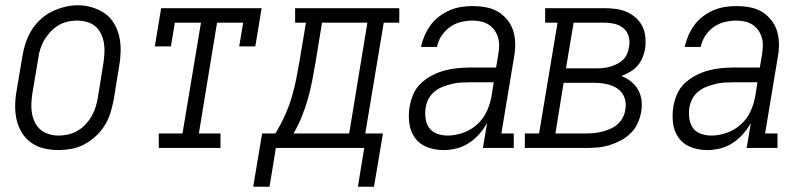

<svg xmlns="http://www.w3.org/2000/svg" viewBox="-20 -561 3040 728"><path d="M201 8Q173 8 146 1.5Q119 -5 97.5 -20.5Q76 -36 62.5 -58.5Q49 -81 43 -107Q37 -133 37.5 -161.5Q38 -190 43 -218L65 -348Q69 -373 77 -397.5Q85 -422 98.5 -444.5Q112 -467 132 -486Q152 -505 175.5 -516.5Q199 -528 224 -534.5Q249 -541 275 -541Q303 -541 329.5 -533Q356 -525 377.5 -510Q399 -495 412.5 -472Q426 -449 432 -423Q438 -397 437.5 -368.5Q437 -340 432 -312L411 -182Q406 -157 398.5 -132.5Q391 -108 377 -85.5Q363 -63 343 -44.5Q323 -26 299.5 -13.5Q276 -1 250.5 3.5Q225 8 201 8ZM202 -47Q220 -47 238.5 -51Q257 -55 274 -65Q291 -75 304.5 -89.5Q318 -104 327.5 -120.5Q337 -137 342.5 -155Q348 -173 351 -191L372 -321Q375 -341 376 -360.5Q377 -380 374 -398Q371 -416 363 -433Q355 -450 341 -461.5Q327 -473 309 -478Q291 -483 271 -483Q253 -483 234.5 -478.5Q216 -474 200 -464Q184 -454 170.5 -439.5Q157 -425 147.5 -408.5Q138 -392 132.5 -374.5Q127 -357 125 -339L103 -209Q100 -189 99 -170Q98 -151 101 -132.5Q104 -114 112 -97.5Q120 -81 133.5 -69.5Q147 -58 165 -52.5Q183 -47 202 -47Z M582 0V-55H672L742 -475H643L628 -385H567L591 -530H972L948 -385H887L902 -475H803L734 -55H816V0Z M1337 147 1361 0H1026L1002 147H940L974 -55H1024Q1044 -87 1059.5 -121.5Q1075 -156 1085.5 -190.5Q1096 -225 1103 -260.5Q1110 -296 1116 -331L1140 -475H1099V-530H1494V-475H1435L1365 -55H1432L1398 147ZM1304 -55 1373 -475H1201L1176 -322Q1170 -288 1163.5 -254Q1157 -220 1147.5 -186.5Q1138 -153 1124.5 -119.5Q1111 -86 1093 -55Z M1661 8Q1661 8 1661 8Q1661 8 1661 8Q1629 8 1600 -3Q1571 -14 1553.5 -38Q1536 -62 1532 -93.5Q1528 -125 1533 -156Q1537 -180 1547 -203.5Q1557 -227 1576 -245Q1595 -263 1618 -275Q1641 -287 1665.5 -293.5Q1690 -300 1714 -302.5Q1738 -305 1762 -305H1861L1869 -353Q1872 -370 1872.5 -386.5Q1873 -403 1868.5 -418.5Q1864 -434 1855 -446.5Q1846 -459 1833 -467.5Q1820 -476 1804 -479.5Q1788 -483 1771 -483Q1750 -483 1727.5 -477.5Q1705 -472 1686 -458.5Q1667 -445 1654 -425Q1641 -405 1637 -383H1576Q1581 -405 1590 -426Q1599 -447 1612.5 -465.5Q1626 -484 1645 -498.5Q1664 -513 1685 -522Q1706 -531 1728 -534.5Q1750 -538 1771 -538Q1797 -538 1822 -533.5Q1847 -529 1867.5 -517Q1888 -505 1903.5 -486Q1919 -467 1926 -444Q1933 -421 1933.5 -395.5Q1934 -370 1929 -344L1881 -55H1928V0H1811L1827 -95Q1815 -73 1797.5 -53Q1780 -33 1757.5 -18.5Q1735 -4 1710.5 2Q1686 8 1661 8ZM1677 -47Q1706 -47 1736 -57.5Q1766 -68 1789.5 -89.5Q1813 -111 1826 -139.5Q1839 -168 1844 -198L1852 -249H1762Q1745 -249 1728 -248Q1711 -247 1694 -243Q1677 -239 1660 -232.5Q1643 -226 1628.5 -214.5Q1614 -203 1605.5 -187Q1597 -171 1594 -154Q1591 -134 1593.5 -113Q1596 -92 1607 -76.5Q1618 -61 1637 -54Q1656 -47 1677 -47Z M1970 0V-55H2024L2094 -475H2047V-530H2272Q2294 -530 2316 -527Q2338 -524 2357 -515.5Q2376 -507 2391.5 -493Q2407 -479 2416 -460.5Q2425 -442 2427 -420Q2429 -398 2426 -376Q2423 -359 2416 -342Q2409 -325 2397 -311.5Q2385 -298 2369 -288.5Q2353 -279 2336 -273Q2356 -265 2372.5 -252Q2389 -239 2399.5 -220.5Q2410 -202 2412.5 -180Q2415 -158 2411 -136Q2407 -114 2397.5 -93Q2388 -72 2371 -55.5Q2354 -39 2333 -28Q2312 -17 2290.5 -10.5Q2269 -4 2247 -2Q2225 0 2203 0ZM2246 -302Q2258 -302 2271 -303.5Q2284 -305 2296.5 -309Q2309 -313 2321.5 -319.5Q2334 -326 2343.5 -335.5Q2353 -345 2358 -357.5Q2363 -370 2365 -383Q2369 -403 2364 -422Q2359 -441 2344.5 -453.5Q2330 -466 2311 -470.5Q2292 -475 2272 -475H2155L2126 -302ZM2203 -55Q2218 -55 2233.5 -56.5Q2249 -58 2264 -62Q2279 -66 2294 -72.5Q2309 -79 2321.5 -90Q2334 -101 2341.5 -115.5Q2349 -130 2351 -145Q2354 -161 2351.5 -176.5Q2349 -192 2341 -204.5Q2333 -217 2320.5 -225.5Q2308 -234 2293.5 -238.5Q2279 -243 2263.5 -245Q2248 -247 2232 -247H2117L2086 -55Z M2661 8Q2661 8 2661 8Q2661 8 2661 8Q2629 8 2600 -3Q2571 -14 2553.5 -38Q2536 -62 2532 -93.5Q2528 -125 2533 -156Q2537 -180 2547 -203.5Q2557 -227 2576 -245Q2595 -263 2618 -275Q2641 -287 2665.5 -293.5Q2690 -300 2714 -302.5Q2738 -305 2762 -305H2861L2869 -353Q2872 -370 2872.5 -386.5Q2873 -403 2868.5 -418.5Q2864 -434 2855 -446.5Q2846 -459 2833 -467.5Q2820 -476 2804 -479.5Q2788 -483 2771 -483Q2750 -483 2727.5 -477.5Q2705 -472 2686 -458.5Q2667 -445 2654 -425Q2641 -405 2637 -383H2576Q2581 -405 2590 -426Q2599 -447 2612.5 -465.5Q2626 -484 2645 -498.5Q2664 -513 2685 -522Q2706 -531 2728 -534.5Q2750 -538 2771 -538Q2797 -538 2822 -533.5Q2847 -529 2867.5 -517Q2888 -505 2903.5 -486Q2919 -467 2926 -444Q2933 -421 2933.5 -395.5Q2934 -370 2929 -344L2881 -55H2928V0H2811L2827 -95Q2815 -73 2797.5 -53Q2780 -33 2757.5 -18.5Q2735 -4 2710.5 2Q2686 8 2661 8ZM2677 -47Q2706 -47 2736 -57.5Q2766 -68 2789.5 -89.5Q2813 -111 2826 -139.5Q2839 -168 2844 -198L2852 -249H2762Q2745 -249 2728 -248Q2711 -247 2694 -243Q2677 -239 2660 -232.5Q2643 -226 2628.5 -214.5Q2614 -203 2605.5 -187Q2597 -171 2594 -154Q2591 -134 2593.5 -113Q2596 -92 2607 -76.5Q2618 -61 2637 -54Q2656 -47 2677 -47Z"/></svg>

Font: Iosevka Curly Slab LtObl
Style: Regular
Weight: 300
Italic angle: -9°
Monospace: yes
Designer: Belleve Invis
Foundry: Belleve Invis
Version: Version 11.0.0; ttfautohint (v1.8.3)